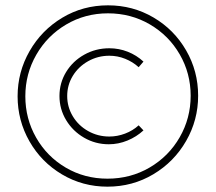

<svg xmlns="http://www.w3.org/2000/svg" viewBox="-20 -709 810 720"><path d="M723 -350Q723 -259 678 -180.5Q633 -102 555 -55.5Q477 -9 383 -9Q290 -9 212.5 -55Q135 -101 90.5 -179Q46 -257 46 -348Q46 -439 91 -517.5Q136 -596 213.5 -642.5Q291 -689 385 -689Q478 -689 555.5 -643.5Q633 -598 678 -520Q723 -442 723 -350ZM75 -348Q75 -264 115.5 -193Q156 -122 226.5 -80.5Q297 -39 383 -39Q470 -39 541.5 -81Q613 -123 654 -194.5Q695 -266 695 -350Q695 -434 654 -505Q613 -576 542 -617.5Q471 -659 385 -659Q299 -659 228 -617Q157 -575 116 -503.5Q75 -432 75 -348ZM390 -500Q347 -500 310.5 -479.5Q274 -459 253 -424.5Q232 -390 232 -349Q232 -308 253 -273Q274 -238 310.5 -217.5Q347 -197 390 -197Q420 -197 449 -208Q478 -219 500 -239L518 -220Q492 -196 458 -182Q424 -168 388 -168Q338 -168 295.5 -192.5Q253 -217 228 -258.5Q203 -300 203 -349Q203 -398 228 -439Q253 -480 296 -504Q339 -528 390 -528Q426 -528 459 -515Q492 -502 518 -478L500 -457Q478 -477 449.5 -488.5Q421 -500 390 -500Z"/></svg>

Font: Gontserrat ExtraLight
Style: Regular
Weight: 275
Designer: Julieta Ulanovsky
Foundry: Julieta Ulanovsky
Version: Version 6.001